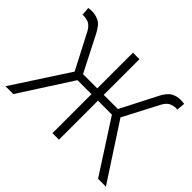

<svg xmlns="http://www.w3.org/2000/svg" viewBox="-155 -1009 1265 1265"><g transform="rotate(45 478.0 -376.5)"><path d="M264.5 -390.5 134.5 -640.5Q114.5 -674.5 89.5 -684.5Q68.5 -692.5 49 -692.5L36.5 -691.5L31.5 -750Q47 -753 63.5 -753Q96.5 -753 127 -738.5Q146 -729 159 -712.5Q172 -696 186.5 -670L315.5 -417.5H448V-750H508.5V-417.5H640.5L770 -670Q796.5 -722.5 829 -738.5Q858 -753 890.5 -753Q908.5 -753 925 -750L920 -691.5L907.5 -692.5Q887.5 -692.5 866.5 -684.5Q841 -674.5 822 -640.5L691.5 -390.5L946 0H873L638.5 -363.5H508.5V0H448V-363.5H317.5L83.5 0H10.5Z"/></g></svg>

Font: Russisch Sans Light
Style: Regular
Weight: 300
Designer: Michael Sharanda (font) & Cristiano Sobral (main changes)
Foundry: Michael Sharanda
Version: Version 2.00;September 8, 2020;FontCreator 13.0.0.2681 64-bi